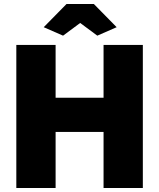

<svg xmlns="http://www.w3.org/2000/svg" viewBox="-20 -933 790 953"><path d="M689 -710V0H494V-278H256V0H61V-710H256V-448H494V-710ZM197 -798 310 -913H446L559 -798L463 -756L378 -819L293 -756Z"/></svg>

Font: Raleway
Style: Heavy
Weight: 900
Designer: Matt McInerney, Pablo Impallari, Rodrigo Fuenzalida
Foundry: Matt McInerney, Pablo Impallari, Rodrigo Fuenzalida
Version: Version 2.001; ttfautohint (v0.8) -G 200 -r 50